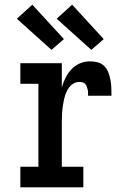

<svg xmlns="http://www.w3.org/2000/svg" viewBox="-20 -800 540 820"><path d="M67 0V-88H144V-442H67V-530H244V-427Q250 -448 260 -468Q270 -488 285 -504Q300 -520 320.5 -529Q341 -538 363 -538Q380 -538 396.5 -534Q413 -530 425 -518Q437 -506 443 -490Q449 -474 452 -457.5Q455 -441 455.5 -424.5Q456 -408 456 -391H356Q356 -398 356 -404.5Q356 -411 354.5 -417.5Q353 -424 350.5 -430.5Q348 -437 343.5 -442Q339 -447 332 -448.5Q325 -450 318 -450Q301 -450 287.5 -439Q274 -428 266.5 -413Q259 -398 255 -381.5Q251 -365 248.5 -348Q246 -331 245 -314.5Q244 -298 244 -281V-88H336V0ZM370 -587 222 -720 288 -780 423 -633ZM200 -587 52 -720 118 -780 253 -633Z"/></svg>

Font: Iosevka Slab Semibold
Style: Regular
Weight: 600
Monospace: yes
Designer: Belleve Invis
Foundry: Belleve Invis
Version: Version 11.1.1; ttfautohint (v1.8.3)